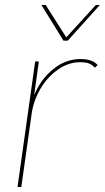

<svg xmlns="http://www.w3.org/2000/svg" viewBox="-20 -745 418 765"><path d="M300.8 -509.8Q348.6 -509.8 369.1 -485.8L357.9 -475.1Q348.1 -486.3 335.7 -491.7Q323.2 -497.1 297.9 -497.1Q252.4 -497.1 210.2 -467.3Q168 -437.5 140.6 -390.4Q113.3 -343.3 106 -291L64.9 0H49.8L120.1 -500H134.8L116.2 -366.2Q142.1 -428.7 191.7 -469.2Q241.2 -509.8 300.8 -509.8ZM145 -725.1H162.1L244.1 -596.2L361.8 -725.1H377.9L250 -583H232.9Z"/></svg>

Font: Human Sans Thin
Style: Italic
Weight: 100
Italic angle: -8°
Designer: Tim Radville
Foundry: Continuum
Version: Version 1.000;FEAKit 1.0